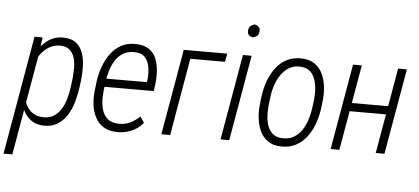

<svg xmlns="http://www.w3.org/2000/svg" viewBox="-74 -849 2571 1179"><g transform="rotate(5 1211.0 -259.5)"><path d="M146 -423.8 37.6 203.1H-16.6L110.4 -528.3H160.6ZM418.5 -288.6 412.1 -239.7Q406.2 -196.8 393.6 -152.1Q380.9 -107.4 357.9 -70.3Q335 -33.2 298.8 -10.5Q262.7 12.2 210.9 10.3Q173.3 8.8 145.5 -7.3Q117.7 -23.4 100.1 -49.8Q82.5 -76.2 75 -109.1Q67.4 -142.1 69.3 -176.3L93.3 -339.4Q100.6 -375 116.5 -411.1Q132.3 -447.3 156.7 -476.6Q181.2 -505.9 214.4 -522.9Q247.6 -540 289.1 -538.6Q339.8 -537.6 368.4 -513.7Q397 -489.7 409.2 -452.1Q421.4 -414.6 422.1 -371.6Q422.9 -328.6 418.5 -288.6ZM358.9 -239.3 365.2 -289.6Q368.2 -318.8 368.9 -352.3Q369.6 -385.7 361.8 -416.3Q354 -446.8 333.3 -466.8Q312.5 -486.8 273.4 -487.8Q243.7 -488.3 218.3 -476.8Q192.9 -465.3 173.1 -445.8Q153.3 -426.3 139.2 -401.1Q125 -376 118.2 -349.6L87.9 -163.1Q87.4 -130.4 102.1 -103Q116.7 -75.7 142.3 -58.8Q168 -42 200.7 -41Q242.2 -38.6 271 -56.6Q299.8 -74.7 317.4 -104.5Q335 -134.3 344.7 -169.7Q354.5 -205.1 358.9 -239.3Z M665 10.3Q614.3 9.3 581.3 -11.7Q548.3 -32.7 530.8 -67.1Q513.2 -101.6 507.8 -143.8Q502.4 -186 507.3 -229L514.6 -290.5Q520.5 -335.4 536.9 -380.1Q553.2 -424.8 579.8 -461.4Q606.4 -498 646 -519.3Q685.5 -540.5 737.8 -538.1Q786.6 -536.6 816.4 -515.6Q846.2 -494.6 860.1 -461.2Q874 -427.7 877 -386.7Q879.9 -345.7 875 -305.2L868.7 -259.8H542.5L551.3 -310.5L821.8 -311L824.2 -325.2Q828.6 -360.4 823.7 -397.5Q818.8 -434.6 798.6 -460Q778.3 -485.4 734.4 -487.8Q692.4 -489.3 662.6 -472.2Q632.8 -455.1 614 -425.8Q595.2 -396.5 584.2 -360.6Q573.2 -324.7 568.8 -290.5L561.5 -229Q558.1 -197.8 560.3 -164.8Q562.5 -131.8 573.5 -104.5Q584.5 -77.1 607.7 -59.8Q630.9 -42.5 669.9 -41.5Q709 -40 741 -55.2Q772.9 -70.3 800.8 -97.2L825.7 -60.5Q805.7 -35.6 780 -20Q754.4 -4.4 725.3 3.2Q696.3 10.7 665 10.3Z M1298.3 -528.3 1288.6 -477.1H1075.2L992.7 0H938.5L1030.3 -528.3Z M1448.7 -528.3 1356.9 0H1303.2L1395 -528.3ZM1413.1 -680.2Q1414.6 -698.2 1424.6 -707.8Q1434.6 -717.3 1450.7 -721.7Q1467.3 -718.3 1476.3 -708.7Q1485.4 -699.2 1483.9 -680.7Q1482.4 -663.1 1472.4 -653.8Q1462.4 -644.5 1446.3 -641.1Q1430.2 -644 1421.1 -653.3Q1412.1 -662.6 1413.1 -680.2Z M1525.4 -236.8 1531.7 -291Q1538.1 -336.9 1554.2 -381.3Q1570.3 -425.8 1597.7 -462.2Q1625 -498.5 1664.6 -519.5Q1704.1 -540.5 1755.9 -538.6Q1806.6 -537.1 1838.4 -514.4Q1870.1 -491.7 1886.7 -455.1Q1903.3 -418.5 1908 -376Q1912.6 -333.5 1907.7 -291.5L1900.9 -236.8Q1894.5 -191.4 1878.2 -146.7Q1861.8 -102.1 1834.5 -65.9Q1807.1 -29.8 1767.8 -8.8Q1728.5 12.2 1675.8 10.7Q1625.5 9.3 1593.8 -13.7Q1562 -36.6 1545.7 -73.2Q1529.3 -109.9 1524.7 -152.3Q1520 -194.8 1525.4 -236.8ZM1586.4 -291.5 1579.1 -235.4Q1576.2 -206.5 1577.4 -173.1Q1578.6 -139.6 1588.4 -110.1Q1598.1 -80.6 1620.1 -61.3Q1642.1 -42 1679.7 -40.5Q1720.7 -38.6 1750.5 -56.2Q1780.3 -73.7 1799.8 -103Q1819.3 -132.3 1830.8 -167.5Q1842.3 -202.6 1846.7 -236.8L1854 -292Q1857.4 -321.3 1855.7 -354.2Q1854 -387.2 1844.2 -417.2Q1834.5 -447.3 1812.3 -466.8Q1790 -486.3 1752.4 -487.8Q1712.4 -489.3 1683.3 -471.7Q1654.3 -454.1 1634 -424.3Q1613.8 -394.5 1602.1 -359.9Q1590.3 -325.2 1586.4 -291.5Z M2323.7 -293 2314 -241.7H2063.5L2073.2 -293ZM2127.9 -528.3 2035.6 0H1981.9L2073.7 -528.3ZM2405.8 -528.3 2313.5 0H2259.8L2351.6 -528.3Z"/></g></svg>

Font: Roboto Condensed Light
Style: Italic
Weight: 300
Italic angle: -12°
Designer: Christian Robertson
Foundry: Google
Version: Version 3.0; 2020